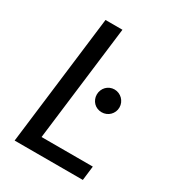

<svg xmlns="http://www.w3.org/2000/svg" viewBox="-174 -817 834 918"><g transform="rotate(30 243.0 -358.0)"><path d="M435 -79 425.5 0H49L137 -716.5H230.5L152 -79ZM279 -387.5Q279 -400.5 283.8 -412Q288.5 -423.5 296.8 -432Q305 -440.5 316.5 -445.5Q328 -450.5 341 -450.5Q354 -450.5 365.5 -445.5Q377 -440.5 385.5 -432Q394 -423.5 399 -412Q404 -400.5 404 -387.5Q404 -374 399 -362.8Q394 -351.5 385.5 -343Q377 -334.5 365.5 -329.8Q354 -325 341 -325Q328 -325 316.5 -329.8Q305 -334.5 296.8 -343Q288.5 -351.5 283.8 -362.8Q279 -374 279 -387.5Z"/></g></svg>

Font: Lato 2
Style: Italic
Weight: 400
Italic angle: -7°
Designer: Lukasz Dziedzic with Adam Twardoch and Botio Nikoltchev
Foundry: tyPoland Lukasz Dziedzic
Version: Version 2.015; 2015-08-06; http://www.latofonts.com/